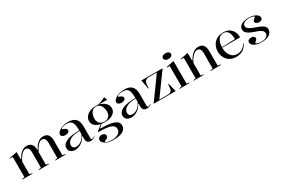

<svg xmlns="http://www.w3.org/2000/svg" viewBox="112 -2076 5343 3648"><g transform="rotate(-30 2783.5 -252.5)"><path d="M44.8 0V-10L100.5 -22.2V-463.1H39.1V-474.1L210.5 -508.5V-350.9L218.5 -344Q241.1 -393.1 273 -431.8Q305 -470.6 344.5 -492.8Q384.1 -515 429 -515Q465.2 -515 492.2 -504Q519.3 -493 536.9 -471.4Q554.6 -449.9 563.5 -418Q572.4 -386 572.4 -344.1V-22.2L629.4 -10V0H405.5V-10L462.4 -22.2V-354.1Q462.4 -413.9 441.6 -443.9Q420.7 -473.9 380.4 -473.9Q355.6 -473.9 331.1 -457.3Q306.6 -440.7 284 -414.1Q261.4 -387.4 242.6 -356.3Q223.8 -325.1 210.5 -295.7V-22.2L267.4 -10V0ZM766.9 0V-10L823.8 -22.2V-354.1Q823.8 -413.9 803 -443.9Q782.1 -473.9 741.8 -473.9Q717 -473.9 692.5 -457.3Q668 -440.7 645.4 -414.1Q622.8 -387.4 604 -356.3Q585.2 -325.1 571.9 -295.7V-350.9L579.9 -344Q602.5 -393.1 634.4 -431.8Q666.4 -470.6 705.9 -492.8Q745.5 -515 790.4 -515Q829.7 -515 857.1 -502.7Q884.6 -490.4 901.4 -467.3Q918.1 -444.2 926 -411.9Q933.8 -379.5 933.8 -338.9V-22.2L995.1 -10V0Z M1336.6 -515Q1395 -515 1436.3 -501.5Q1477.7 -488 1504.6 -460.1Q1531.5 -432.1 1544 -389.6Q1556.4 -347 1556.4 -289.4V-34.8Q1556.4 -20.5 1562.9 -13.3Q1569.4 -6.1 1579.8 -6.1Q1592 -6.1 1607.3 -12.9Q1622.7 -19.7 1638.4 -30.6V-20Q1626.1 -9.4 1609.6 -1.4Q1593.2 6.6 1575.1 10.8Q1557 15 1539.7 15Q1496 15 1471.2 -8.6Q1446.4 -32.2 1446.4 -85.1Q1446.4 -104.7 1446.4 -114.1Q1446.4 -123.5 1446.4 -128.8Q1446.4 -134.2 1446.4 -140.4L1437.7 -146.4Q1419.2 -108.3 1392.4 -78.3Q1365.7 -48.3 1333.5 -27.5Q1301.4 -6.7 1267 4.1Q1232.6 15 1199.4 15Q1162.1 15 1132.1 2.5Q1102.1 -9.9 1084 -34.5Q1065.9 -59.1 1065.9 -95.3Q1065.9 -179.9 1162.8 -224.6Q1259.7 -269.4 1446.4 -269.4Q1446.4 -353.6 1433.3 -403.5Q1420.1 -453.3 1388.1 -475.4Q1356.2 -497.4 1299.7 -497.4Q1263.2 -497.4 1234.8 -490.6Q1206.4 -483.9 1190.6 -475Q1174.7 -466.2 1174.7 -458.8Q1174.7 -454 1184.2 -448.4Q1193.6 -442.8 1218.8 -433Q1264.6 -415.3 1264.6 -381.5Q1264.6 -352.1 1238.8 -336.7Q1213.1 -321.4 1176.1 -321.4Q1140.2 -321.4 1114.6 -337Q1088.9 -352.7 1088.9 -383.2Q1088.9 -407.3 1109.3 -430.6Q1129.6 -453.9 1164.5 -473.2Q1199.4 -492.4 1243.9 -503.7Q1288.3 -515 1336.6 -515ZM1446.4 -257.1Q1351.5 -257.1 1289.4 -236.4Q1227.3 -215.6 1197.1 -180.9Q1166.8 -146.2 1166.8 -103.2Q1166.8 -76.7 1177.4 -60.2Q1188 -43.6 1206 -35.9Q1224.1 -28.2 1247.2 -28.2Q1272.4 -28.2 1300.8 -37.8Q1329.2 -47.3 1356.9 -67.4Q1384.5 -87.4 1408.1 -117.7Q1431.7 -148 1446.4 -189.5Z M1916.8 215Q1867.8 215 1825.7 204.1Q1783.7 193.3 1752.6 175.2Q1721.6 157.2 1704 134.7Q1686.5 112.2 1686.5 88.9Q1686.5 66.6 1697.2 50.5Q1708 34.3 1726.7 25.4Q1745.5 16.6 1768 16.6Q1803.7 16.6 1826 32.6Q1848.3 48.6 1848.3 75.5Q1848.3 95.6 1839.5 108.2Q1830.7 120.9 1818 128.7Q1805.3 136.5 1792.1 141.4Q1778.9 146.3 1770.1 150.5Q1761.4 154.7 1761.4 160.1Q1761.4 169.8 1780.5 179.1Q1799.7 188.5 1831.2 194.5Q1862.8 200.4 1899.4 200.4Q1957.4 200.4 2000.7 183.9Q2043.9 167.4 2067.7 138Q2091.4 108.6 2091.4 69.8Q2091.4 34.5 2072.5 10Q2053.5 -14.6 2012.7 -29.8Q1972 -45 1905.4 -52Q1838.7 -58.9 1743.3 -58.9V-73.9L1870.9 -176.3L1881.6 -168L1809.1 -106.5L1813.4 -97.7Q1895 -97.7 1958.5 -92.1Q2022 -86.5 2068.1 -74.5Q2114.3 -62.5 2143.9 -44.4Q2173.5 -26.4 2187.7 -1.1Q2201.9 24.3 2201.9 56.3Q2201.9 109.7 2166.8 144.7Q2131.7 179.7 2067.9 197.4Q2004.1 215 1916.8 215ZM1944 -160.3Q1892.1 -160.3 1846.9 -170.9Q1801.8 -181.5 1767.8 -202.4Q1733.9 -223.2 1714.4 -254.3Q1695 -285.3 1695 -325.9Q1695 -367.2 1714 -401.8Q1733 -436.4 1766.8 -461.8Q1800.5 -487.1 1846.3 -501.1Q1892.1 -515 1946.2 -515Q1995 -515 2039.7 -501.5Q2084.3 -488 2119.8 -463.3Q2155.2 -438.6 2175.7 -403.8Q2196.2 -369 2196.2 -325.9Q2196.2 -292.2 2180.7 -262.1Q2165.2 -231.9 2133.9 -208.9Q2102.6 -185.9 2055 -173.1Q2007.5 -160.3 1944 -160.3ZM1946.2 -173.1Q1990 -173.1 2020.6 -190.7Q2051.3 -208.4 2067.7 -240.9Q2084 -273.5 2084 -317.2Q2084 -369 2068.1 -410.6Q2052.1 -452.2 2021.5 -477.2Q1990.8 -502.2 1946.2 -502.2Q1902.4 -502.2 1870.9 -477.2Q1839.5 -452.2 1823.3 -410.6Q1807.1 -369 1807.1 -317.2Q1807.1 -273.9 1823.5 -241.4Q1839.9 -208.8 1871.3 -190.9Q1902.8 -173.1 1946.2 -173.1ZM2028 -492.2 1971.2 -510.7Q1992.8 -511.3 2015.2 -516.3Q2037.6 -521.4 2059.7 -529.5Q2081.7 -537.6 2102 -546.6Q2122.2 -555.5 2139.6 -563.8Q2157 -572.2 2170.4 -577.9L2197.7 -508.2H2028Z M2568.6 -515Q2627 -515 2668.3 -501.5Q2709.7 -488 2736.6 -460.1Q2763.5 -432.1 2776 -389.6Q2788.4 -347 2788.4 -289.4V-34.8Q2788.4 -20.5 2794.9 -13.3Q2801.4 -6.1 2811.8 -6.1Q2824 -6.1 2839.3 -12.9Q2854.7 -19.7 2870.4 -30.6V-20Q2858.1 -9.4 2841.6 -1.4Q2825.2 6.6 2807.1 10.8Q2789 15 2771.7 15Q2728 15 2703.2 -8.6Q2678.4 -32.2 2678.4 -85.1Q2678.4 -104.7 2678.4 -114.1Q2678.4 -123.5 2678.4 -128.8Q2678.4 -134.2 2678.4 -140.4L2669.7 -146.4Q2651.2 -108.3 2624.4 -78.3Q2597.7 -48.3 2565.5 -27.5Q2533.4 -6.7 2499 4.1Q2464.6 15 2431.4 15Q2394.1 15 2364.1 2.5Q2334.1 -9.9 2316 -34.5Q2297.9 -59.1 2297.9 -95.3Q2297.9 -179.9 2394.8 -224.6Q2491.7 -269.4 2678.4 -269.4Q2678.4 -353.6 2665.3 -403.5Q2652.1 -453.3 2620.1 -475.4Q2588.2 -497.4 2531.7 -497.4Q2495.2 -497.4 2466.8 -490.6Q2438.4 -483.9 2422.6 -475Q2406.7 -466.2 2406.7 -458.8Q2406.7 -454 2416.2 -448.4Q2425.6 -442.8 2450.8 -433Q2496.6 -415.3 2496.6 -381.5Q2496.6 -352.1 2470.8 -336.7Q2445.1 -321.4 2408.1 -321.4Q2372.2 -321.4 2346.6 -337Q2320.9 -352.7 2320.9 -383.2Q2320.9 -407.3 2341.3 -430.6Q2361.6 -453.9 2396.5 -473.2Q2431.4 -492.4 2475.9 -503.7Q2520.3 -515 2568.6 -515ZM2678.4 -257.1Q2583.5 -257.1 2521.4 -236.4Q2459.3 -215.6 2429.1 -180.9Q2398.8 -146.2 2398.8 -103.2Q2398.8 -76.7 2409.4 -60.2Q2420 -43.6 2438 -35.9Q2456.1 -28.2 2479.2 -28.2Q2504.4 -28.2 2532.8 -37.8Q2561.2 -47.3 2588.9 -67.4Q2616.5 -87.4 2640.1 -117.7Q2663.7 -148 2678.4 -189.5Z M2923.9 0 3274.1 -485H3104.2Q3056.5 -485 3027.5 -461.7Q2998.4 -438.5 2994.7 -380.7L2992.1 -299.9H2982.1L2942 -500H3408.7L3057.5 -15H3252.1Q3289.4 -15 3313.6 -37Q3337.8 -59 3341.5 -114.1L3350.3 -187.4H3360.3L3407.5 0Z M3596 -596Q3570.1 -596 3550.2 -603.9Q3530.2 -611.8 3518.9 -625.9Q3507.6 -639.9 3507.6 -658Q3507.6 -676.6 3518.9 -690.5Q3530.2 -704.3 3550.2 -712.2Q3570.1 -720.1 3596 -720.1Q3622.3 -720.1 3642.2 -712.2Q3662.2 -704.3 3673.5 -690.5Q3684.8 -676.6 3684.8 -658Q3684.8 -639.9 3673.5 -625.9Q3662.2 -611.8 3642.2 -603.9Q3622.3 -596 3596 -596ZM3490.9 0V-10L3546.6 -20V-469.7H3485.3V-480.7L3656.6 -515V-20L3712.2 -10V0Z M4401.1 -10V0H4172.8V-10L4229.7 -20V-354.1Q4229.7 -413.9 4208.9 -443.9Q4188 -473.9 4147.7 -473.9Q4121.3 -473.9 4094.5 -457Q4067.7 -440.2 4043.4 -412.9Q4019.1 -385.7 3999.2 -354.9Q3979.2 -324 3966.5 -295.7V-20L4023.4 -10V0H3800.8V-10L3856.5 -20V-469.7H3795.1V-480.7L3966.5 -515V-350.9L3974.5 -344Q4002.2 -396 4035.8 -434.4Q4069.4 -472.8 4109.6 -493.9Q4149.8 -515 4196.4 -515Q4235.6 -515 4263 -502.7Q4290.5 -490.4 4307.3 -467.3Q4324 -444.2 4331.9 -411.9Q4339.7 -379.5 4339.7 -338.9V-20Z M4740.2 -515Q4819.6 -515 4872.4 -483.2Q4925.3 -451.5 4951.9 -396.7Q4978.5 -341.9 4978.5 -271.7H4583.5V-281.7L4876.3 -292.6Q4876.3 -358.9 4861.3 -405.7Q4846.4 -452.5 4816.4 -477.3Q4786.4 -502.2 4739.7 -502.2Q4693.2 -502.2 4658.2 -475Q4623.3 -447.7 4604.3 -394Q4585.2 -340.2 4585.2 -260.2Q4585.2 -213 4598 -170.3Q4610.8 -127.6 4634.9 -94.4Q4658.9 -61.2 4694.1 -42.1Q4729.2 -23 4773.9 -23Q4804.3 -23 4833.2 -30.9Q4862 -38.7 4887 -54.1Q4912.1 -69.5 4932.7 -92.2Q4953.4 -114.9 4968 -144.6L4978 -135Q4956.1 -90.9 4928 -61.8Q4900 -32.7 4867.2 -15.8Q4834.4 1 4799.1 8Q4763.7 15 4727.8 15Q4668.4 15 4621.3 -5.8Q4574.1 -26.6 4541.3 -62.5Q4508.5 -98.3 4491 -145.3Q4473.5 -192.2 4473.5 -244.5Q4473.5 -306.1 4493.2 -355.7Q4512.9 -405.3 4548.5 -441.1Q4584 -476.9 4632.9 -495.9Q4681.8 -515 4740.2 -515Z M5293.5 15Q5248.2 15 5208.4 6.8Q5168.7 -1.4 5138.2 -17.1Q5107.8 -32.7 5090.7 -54.8Q5073.6 -76.8 5073.6 -104.4Q5073.6 -124.5 5085.3 -137.8Q5096.9 -151.1 5115.2 -157.9Q5133.5 -164.7 5153 -164.7Q5173.4 -164.7 5191 -158.5Q5208.7 -152.2 5219.6 -140.3Q5230.6 -128.4 5230.6 -110.6Q5230.6 -96.9 5224.5 -85.9Q5218.4 -74.9 5205.4 -65.1Q5189 -54.5 5182.8 -47.2Q5176.7 -40 5176.7 -31.7Q5176.7 -24.4 5191 -16.2Q5205.4 -7.9 5230.7 -2.4Q5256 3 5288.3 3Q5333.2 3 5367.2 -8.3Q5401.2 -19.6 5420.6 -41.9Q5440 -64.3 5440 -97.6Q5440 -124.5 5424 -145.3Q5408 -166.2 5371.1 -185.1Q5334.1 -204 5269.8 -224.2Q5199.3 -248 5157.8 -272Q5116.3 -296.1 5098.8 -322.9Q5081.3 -349.8 5081.3 -381.6Q5081.3 -442.8 5141.4 -478.9Q5201.5 -515 5305.4 -515Q5361.3 -515 5408.4 -500Q5455.4 -485 5484 -458.6Q5512.6 -432.1 5512.6 -395.8Q5512.6 -377 5501.6 -364.6Q5490.7 -352.1 5473.2 -345.9Q5455.8 -339.6 5436.7 -339.6Q5421.5 -339.6 5407.3 -343.2Q5393.1 -346.8 5381.5 -353.5Q5369.8 -360.1 5362.7 -370.7Q5355.6 -381.2 5355.6 -394.6Q5355.6 -422.2 5386.3 -441.8Q5402.3 -452.3 5408.3 -459Q5414.3 -465.8 5414.3 -472.2Q5414.3 -477.5 5406.2 -483Q5398.1 -488.6 5383.8 -493.1Q5369.4 -497.6 5351.1 -500.3Q5332.9 -503 5311.9 -503Q5266.9 -503 5232 -493Q5197.1 -483 5177 -463.7Q5157 -444.4 5157 -416.3Q5157 -390.8 5175.9 -368.6Q5194.8 -346.5 5231.8 -327.7Q5268.7 -308.9 5323.4 -290.9Q5398.3 -264.9 5441.8 -242.1Q5485.2 -219.3 5503.9 -194.7Q5522.6 -170.2 5522.6 -138.5Q5522.6 -100.7 5504.8 -72.1Q5486.9 -43.5 5455.9 -24.2Q5424.8 -4.9 5383.3 5.1Q5341.8 15 5293.5 15Z"/></g></svg>

Font: Kalnia Thin
Style: Regular
Weight: 100
Version: Version 1.105